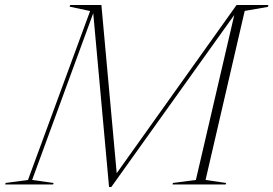

<svg xmlns="http://www.w3.org/2000/svg" viewBox="-78 -735 1089 765"><path d="M864.5 -715H991.5L989 -707.5L897 -691.5L741 -18L823 -6L821 0H609.5L611 -6L702.5 -18L855.5 -675.5L365.5 10H356.5L293.5 -682.5L50 -18L135.5 -6L133.5 0H-57.5L-55.5 -6L33.5 -18L281 -691L199.5 -708.5L201.5 -715H326L387 -45Z"/></svg>

Font: Newsreader Display ExtraLight
Style: Italic
Weight: 275
Italic angle: -17°
Designer: Hugues Gentile
Foundry: Production Type
Version: Version 1.002